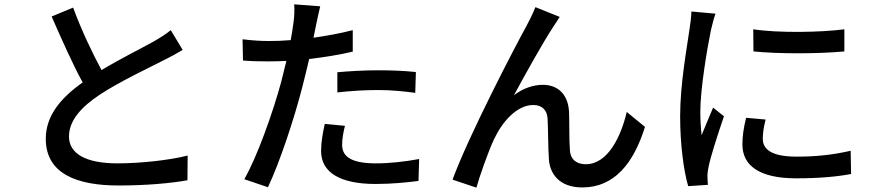

<svg xmlns="http://www.w3.org/2000/svg" viewBox="-20 -821 4040 885"><path d="M317 -786 218 -745C265 -638 315 -525 361 -441C259 -369 191 -287 191 -181C191 -21 333 34 526 34C653 34 765 24 844 10L845 -104C763 -83 629 -68 522 -68C373 -68 298 -114 298 -192C298 -265 354 -328 442 -386C537 -448 670 -510 736 -544C768 -560 796 -575 822 -591L767 -682C744 -663 720 -648 687 -629C635 -600 536 -551 448 -498C406 -576 357 -678 317 -786Z M1535 -488V-395C1598 -402 1659 -406 1724 -406C1784 -406 1843 -400 1894 -393L1897 -489C1840 -495 1780 -497 1722 -497C1658 -497 1589 -493 1535 -488ZM1570 -241 1477 -250C1468 -209 1460 -167 1460 -125C1460 -26 1548 27 1711 27C1787 27 1854 20 1909 13L1912 -88C1846 -76 1778 -68 1712 -68C1584 -68 1557 -109 1557 -154C1557 -179 1562 -210 1570 -241ZM1220 -632C1182 -632 1147 -634 1098 -640L1100 -542C1136 -539 1173 -538 1219 -538C1244 -538 1271 -539 1300 -540L1276 -443C1238 -303 1165 -97 1106 5L1215 42C1269 -71 1337 -277 1373 -418C1384 -460 1395 -506 1405 -549C1473 -557 1543 -568 1606 -583V-682C1548 -667 1486 -656 1425 -647L1437 -706C1441 -726 1450 -767 1456 -792L1336 -801C1338 -779 1337 -742 1332 -711C1330 -692 1325 -666 1320 -636C1285 -633 1251 -632 1220 -632Z M2560 -743 2448 -788C2434 -753 2419 -725 2406 -700C2353 -604 2140 -195 2066 7L2176 44C2190 -7 2230 -122 2258 -181C2296 -261 2363 -337 2438 -337C2479 -337 2502 -313 2504 -274C2507 -225 2506 -146 2510 -89C2513 -24 2555 43 2664 43C2813 43 2901 -70 2953 -236L2869 -305C2842 -190 2781 -64 2680 -64C2642 -64 2610 -82 2607 -128C2603 -174 2605 -252 2603 -304C2599 -385 2553 -430 2482 -430C2439 -430 2392 -415 2349 -382C2399 -475 2482 -624 2528 -694C2540 -712 2551 -730 2560 -743Z M3452 -686 3453 -584C3569 -572 3758 -573 3872 -584V-686C3768 -672 3567 -668 3452 -686ZM3509 -270 3419 -278C3407 -229 3402 -191 3402 -155C3402 -58 3480 1 3650 1C3757 1 3840 -7 3903 -19L3901 -126C3817 -107 3742 -99 3652 -99C3531 -99 3496 -136 3496 -181C3496 -208 3500 -235 3509 -270ZM3278 -758 3167 -768C3166 -741 3162 -710 3158 -685C3147 -605 3115 -435 3115 -286C3115 -151 3132 -33 3152 37L3243 31C3242 19 3241 4 3241 -6C3240 -17 3243 -38 3246 -52C3256 -102 3291 -209 3317 -285L3267 -325C3251 -288 3231 -239 3214 -198C3210 -235 3208 -270 3208 -305C3208 -412 3240 -600 3257 -682C3261 -700 3271 -740 3278 -758Z"/></svg>

Font: GenYoGothic2 TW M
Style: Regular
Weight: 500
Version: Version 2.100;PS 2.1;hotconv 16.6.51;makeotf.lib2.5.65220 DE